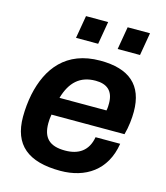

<svg xmlns="http://www.w3.org/2000/svg" viewBox="-110 -808 781 904"><g transform="rotate(15 280.5 -355.5)"><path d="M178 -612H286L305 -723H197ZM381 -612H490L509 -723H400ZM268 12C390 12 487 -50 508 -184H388C376 -115 330 -86 265 -86C189 -86 156 -119 156 -190C156 -203 157 -217 160 -233H516C527 -272 531 -315 531 -346C531 -476 458 -538 317 -538C150 -538 72 -432 44 -299C37 -264 33 -226 33 -189C33 -52 111 12 268 12ZM176 -319C199 -399 244 -441 320 -441C374 -441 408 -416 408 -354C408 -344 408 -332 405 -319Z"/></g></svg>

Font: Archivo SemiBold
Style: Italic
Weight: 600
Italic angle: -10°
Designer: Hector Gatti
Foundry: Omnibus-Type
Version: Version 2.001